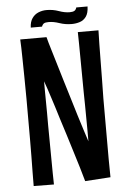

<svg xmlns="http://www.w3.org/2000/svg" viewBox="-57 -875 618 917"><g transform="rotate(-5 252.0 -416.5)"><path d="M64 -704H190Q196 -680 206.5 -646Q217 -612 229 -571Q241 -530 254.5 -486Q268 -442 281 -399Q294 -356 306 -316.5Q318 -277 328.5 -245Q339 -213 346 -191Q346 -216 346 -244Q346 -272 345.5 -301.5Q345 -331 345 -362.5Q345 -394 344 -426Q344 -456 343.5 -485.5Q343 -515 343 -544.5Q343 -574 342.5 -603Q342 -632 342 -660Q342 -688 341 -715H440Q439 -686 438.5 -649Q438 -612 437.5 -570Q437 -528 436.5 -481.5Q436 -435 435 -388Q435 -338 435 -287.5Q435 -237 435 -188.5Q435 -140 435 -95Q435 -50 436 -11L314 -3Q306 -33 295 -69Q284 -105 271.5 -145.5Q259 -186 246 -228Q233 -270 220 -310Q212 -337 203.5 -363.5Q195 -390 187.5 -413.5Q180 -437 173 -458Q166 -479 160 -495Q160 -473 160 -448.5Q160 -424 160.5 -397.5Q161 -371 161 -342.5Q161 -314 161 -285Q161 -256 161.5 -227Q162 -198 162 -169Q162 -140 162.5 -111.5Q163 -83 163 -55Q163 -27 164 0L67 -1Q67 -32 67.5 -67.5Q68 -103 68.5 -143Q69 -183 69 -225Q69 -267 69 -311Q69 -365 69 -419Q69 -473 68 -524.5Q67 -576 66.5 -621.5Q66 -667 64 -704ZM173 -756H119Q120 -784 132 -801Q144 -818 162.5 -825.5Q181 -833 201 -833Q232 -833 259.5 -823Q287 -813 311 -813Q326 -813 333.5 -817.5Q341 -822 344 -833H398Q397 -801 385 -784.5Q373 -768 354.5 -762Q336 -756 316 -756Q285 -756 257.5 -765.5Q230 -775 206 -775Q191 -775 184 -771Q177 -767 173 -756Z"/></g></svg>

Font: Truculenta SemiBold
Style: Regular
Weight: 600
Version: Version 1.002